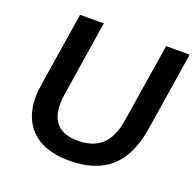

<svg xmlns="http://www.w3.org/2000/svg" viewBox="-126 -835 988 975"><g transform="rotate(20 368.5 -347.5)"><path d="M342 10Q274 10 220.5 -9.5Q167 -29 131.5 -68.5Q96 -108 82.5 -167.5Q69 -227 82 -307L145 -705H273L209 -298Q194 -201 229.5 -150.5Q265 -100 351 -100Q433 -100 480 -142.5Q527 -185 542 -277L610 -705H737L670 -279Q655 -185 616 -120.5Q577 -56 509.5 -23Q442 10 342 10Z"/></g></svg>

Font: Nunito Sans 12pt ExtraLight
Style: Italic
Weight: 200
Italic angle: -9°
Designer: Vernon Adams
Foundry: Vernon Adams
Version: Version 3.101;gftools[0.9.27]